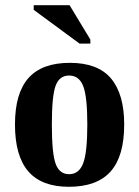

<svg xmlns="http://www.w3.org/2000/svg" viewBox="-20 -715 540 745"><path d="M461.9 -231.9Q461.9 -108.4 408.9 -49.3Q356 9.8 247.1 9.8Q141.6 9.8 89.8 -50Q38.1 -109.9 38.1 -231.9Q38.1 -353.5 90.6 -412.4Q143.1 -471.2 251 -471.2Q359.9 -471.2 410.9 -410.4Q461.9 -349.6 461.9 -231.9ZM318.8 -231.9Q318.8 -339.4 303 -380.6Q287.1 -421.9 248 -421.9Q210.4 -421.9 195.8 -382.3Q181.2 -342.8 181.2 -231.9Q181.2 -119.1 196 -79.1Q210.9 -39.1 248 -39.1Q286.6 -39.1 302.7 -81.3Q318.8 -123.5 318.8 -231.9ZM288.6 -545.9 110.8 -676.8V-694.8H250L330.6 -561.5V-545.9Z"/></svg>

Font: Liberation Serif
Style: Bold
Weight: 700
Designer: Steve Matteson
Foundry: Ascender Corporation
Version: Version 2.1.5